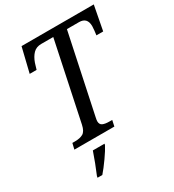

<svg xmlns="http://www.w3.org/2000/svg" viewBox="-219 -837 1071 1181"><g transform="rotate(-30 317.0 -246.5)"><path d="M94 -42H113Q149 -42 170.5 -54.5Q192 -67 201 -109L318 -665H233Q197 -665 175.5 -643Q154 -621 141 -584L128 -541H79L121 -714H634L601 -541H553Q555 -555 557 -573.5Q559 -592 559 -603Q559 -665 501 -665H415L298 -112Q293 -90 293 -81Q293 -58 309.5 -50Q326 -42 358 -42H377L368 0H84ZM123 210Q154 137 180 61H263L261 70Q247 98 214.5 144Q182 190 155 221H121Z"/></g></svg>

Font: Noto Serif Narrow
Style: Italic
Weight: 400
Width: 4
Italic angle: -12°
Designer: Monotype Design Team
Foundry: Monotype Imaging Inc.
Version: Version 1.001